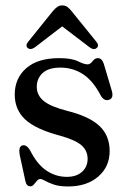

<svg xmlns="http://www.w3.org/2000/svg" viewBox="-20 -679 468 710"><path d="M227 -25Q263 -25 283.5 -43.8Q304 -62.5 304 -91.5Q304 -122 281.2 -141.8Q258.5 -161.5 203 -177Q112 -201 73.2 -237.2Q34.5 -273.5 34.5 -329.5Q34.5 -389.5 77 -426.8Q119.5 -464 199 -464Q244.5 -464 268 -452.5Q291.5 -441 303.5 -441Q314 -441 322.2 -452.5Q330.5 -464 342 -464Q356.5 -464 363.5 -444L392.5 -346.5Q402 -317 384.5 -310.5Q366.5 -303.5 353.5 -324Q324 -381 286.5 -405Q249 -429 203.5 -429Q159.5 -429 137.8 -409Q116 -389 116 -358Q116 -327 141.2 -306Q166.5 -285 228.5 -269Q309.5 -249 347.5 -213.5Q385.5 -178 385.5 -120Q385.5 -62.5 343.2 -26Q301 10.5 231.5 10.5Q199 10.5 179 3.5Q159 -3.5 147.2 -10.2Q135.5 -17 129 -17Q122 -17 116.5 -10.2Q111 -3.5 105.2 3.2Q99.5 10 92 10Q78 10 74 -9L53.5 -103.5Q47 -136 62 -141Q78 -146 91.5 -122.5Q117.5 -71 152 -48Q186.5 -25 227 -25ZM109 -504Q93 -493 82.5 -501.5Q72.5 -510.5 84.5 -525L175.5 -638Q184 -648 191.8 -653.5Q199.5 -659 210 -659Q221 -659 228.8 -653.5Q236.5 -648 244.5 -638L336 -525Q348 -510.5 337.5 -501.5Q327 -492.5 311.5 -504L210 -581.5Z"/></svg>

Font: Fraunces 72pt Soft
Style: Regular
Weight: 400
Version: Version 1.000;[b76b70a41]